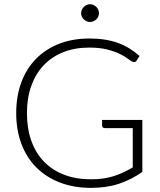

<svg xmlns="http://www.w3.org/2000/svg" viewBox="-20 -902 775 930"><path d="M669.5 -69.5Q616.5 -32 556.5 -12Q496.5 8 421.5 8Q337.5 8 270.5 -17.8Q203.5 -43.5 156.2 -90.8Q109 -138 83.8 -205Q58.5 -272 58.5 -354Q58.5 -436 83.2 -502.8Q108 -569.5 154.2 -616.8Q200.5 -664 266 -689.8Q331.5 -715.5 413.5 -715.5Q454 -715.5 488.2 -710Q522.5 -704.5 552 -693.8Q581.5 -683 607 -667.2Q632.5 -651.5 656 -631L642 -609Q635 -597 621 -603.5Q613.5 -606.5 599.5 -617.5Q585.5 -628.5 561 -640.5Q536.5 -652.5 500.2 -662Q464 -671.5 412 -671.5Q343 -671.5 287.2 -649.5Q231.5 -627.5 192.2 -586.5Q153 -545.5 131.8 -486.5Q110.5 -427.5 110.5 -354Q110.5 -279.5 131.8 -220Q153 -160.5 193.2 -119Q233.5 -77.5 291 -55.5Q348.5 -33.5 420.5 -33.5Q452 -33.5 478.8 -37.2Q505.5 -41 529.8 -48.5Q554 -56 576.8 -66.8Q599.5 -77.5 623 -91V-281.5H487.5Q482 -281.5 478.2 -285Q474.5 -288.5 474.5 -293V-321H669.5ZM459.5 -838Q459.5 -829.5 456 -821.8Q452.5 -814 446.5 -808.2Q440.5 -802.5 432.5 -799Q424.5 -795.5 416 -795.5Q407.5 -795.5 399.8 -799Q392 -802.5 386 -808.2Q380 -814 376.5 -821.8Q373 -829.5 373 -838Q373 -847 376.5 -854.8Q380 -862.5 386 -868.5Q392 -874.5 399.8 -878Q407.5 -881.5 416 -881.5Q424.5 -881.5 432.5 -878Q440.5 -874.5 446.5 -868.5Q452.5 -862.5 456 -854.8Q459.5 -847 459.5 -838Z"/></svg>

Font: Lato Light
Style: Regular
Weight: 300
Designer: Lukasz Dziedzic
Foundry: tyPoland Lukasz Dziedzic
Version: Version 2.007; 2014-02-27